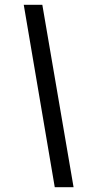

<svg xmlns="http://www.w3.org/2000/svg" viewBox="-20 -743 381 796"><path d="M207 33 78.5 -723H155.5L285 33Z"/></svg>

Font: Public Sans Thin Medium
Style: Italic
Weight: 500
Italic angle: -8°
Version: Version 2.001